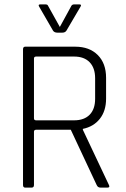

<svg xmlns="http://www.w3.org/2000/svg" viewBox="-20 -856 574 876"><path d="M242 -707Q228 -707 222 -716L159 -825Q152 -836 164 -836H187Q197 -836 199 -830L253 -733L306 -830Q310 -836 319 -836H342Q354 -836 347 -825L283 -716Q277 -707 264 -707ZM124 0H95Q85 0 85 -12V-631Q85 -643 95 -643H323Q388 -643 426 -605Q464 -567 464 -501V-406Q464 -350 435.5 -314Q407 -278 358 -268V-264L477 -12Q483 0 470 0H439Q426 0 421 -12L303 -264H145Q135 -264 135 -255V-12Q135 0 124 0ZM145 -307H318Q364 -307 389 -332.5Q414 -358 414 -405V-499Q414 -546 389 -572Q364 -598 318 -598H145Q135 -598 135 -589V-316Q135 -307 145 -307Z"/></svg>

Font: Rajdhani
Style: Regular
Weight: 400
Designer: Satya Rajpurohit, Jyotish Sonowal
Foundry: Indian Type Foundry
Version: Version 1.201 February 1, 2022